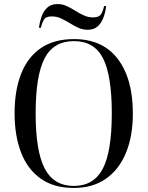

<svg xmlns="http://www.w3.org/2000/svg" viewBox="-20 -918 729 948"><path d="M344 10Q246 10 181 -36Q116 -82 84 -165Q52 -248 52 -359Q52 -471 84 -553Q116 -635 181 -680Q246 -725 345 -725Q487 -725 561.5 -627Q636 -529 636 -358Q636 -246 602 -163.5Q568 -81 503 -35.5Q438 10 344 10ZM344 0Q443 0 487.5 -85Q532 -170 532 -358Q532 -546 488.5 -630.5Q445 -715 345 -715Q245 -715 200.5 -630.5Q156 -546 156 -358Q156 -171 201 -85.5Q246 0 344 0ZM413 -771Q388 -771 366.5 -781Q345 -791 324 -804Q303 -817 281.5 -827Q260 -837 235 -837Q206 -837 196.5 -820.5Q187 -804 182 -781H172Q176 -810 185.5 -837Q195 -864 214 -881Q233 -898 264 -898Q288 -898 309.5 -888Q331 -878 351.5 -865Q372 -852 394 -842Q416 -832 440 -832Q469 -832 479 -848Q489 -864 494 -888H504Q501 -859 491 -832Q481 -805 462.5 -788Q444 -771 413 -771Z"/></svg>

Font: Noto Serif Display SemiCondensed
Style: Regular
Weight: 400
Width: 4
Designer: Monotype Design Team
Foundry: Monotype Imaging Inc.
Version: Version 2.009